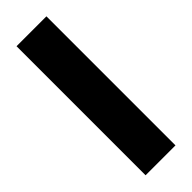

<svg xmlns="http://www.w3.org/2000/svg" viewBox="7 -189 486 486"><g transform="rotate(45 250.0 53.5)"><path d="M19 107V0H481V107Z"/></g></svg>

Font: Nunito Sans 10pt Black
Style: Regular
Weight: 900
Designer: Vernon Adams
Foundry: Vernon Adams
Version: Version 3.101;gftools[0.9.27]